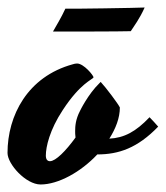

<svg xmlns="http://www.w3.org/2000/svg" viewBox="-86 -464 441 511"><path d="M36 -50C36 -73 46 -118 81 -171C128 -243 160 -252 163 -258C163 -263 137 -295 119 -295C116 -295 110 -294 108 -293C-13 -260 -66 -156 -66 -57C-66 -27 -17 27 22 27C69 27 129 -6 173 -53C230 -53 280 -70 335 -127C329 -134 318 -146 312 -152C275 -113 244 -97 205 -95C222 -122 233 -150 233 -178C229 -187 196 -231 182 -246L179 -243C148 -213 127 -169 127 -169C115 -146 114 -128 114 -115C114 -111 114 -105 115 -98C89 -62 62 -35 47 -35C40 -35 36 -40 36 -50ZM299 -444C282 -443 98 -440 88 -441C77 -417 64 -396 55 -380C74 -380 237 -380 262 -381C271 -395 285 -413 299 -444Z"/></svg>

Font: Yesteryear
Style: Regular
Weight: 400
Designer: Astigmatic (AOETI)
Foundry: Astigmatic (AOETI)
Version: Version 1.000